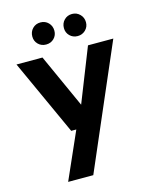

<svg xmlns="http://www.w3.org/2000/svg" viewBox="-133 -785 875 1092"><g transform="rotate(-15 304.5 -238.5)"><path d="M130 220 252 -56H222L19 -501H172L315 -185L440 -501H589L278 220ZM212 -567Q184 -567 165.5 -585.5Q147 -604 147 -631Q147 -659 165.5 -678Q184 -697 212 -697Q240 -697 258.5 -678Q277 -659 277 -631Q277 -604 258.5 -585.5Q240 -567 212 -567ZM398 -567Q370 -567 351.5 -585.5Q333 -604 333 -631Q333 -659 351.5 -678Q370 -697 398 -697Q425 -697 444 -678Q463 -659 463 -631Q463 -604 444 -585.5Q425 -567 398 -567Z"/></g></svg>

Font: DM Sans 18pt ExtraBold
Style: Regular
Weight: 800
Designer: Colophon Foundry, Jonny Pinhorn
Foundry: Colophon Foundry
Version: Version 4.004;gftools[0.9.30]